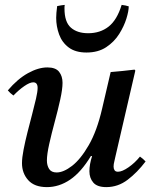

<svg xmlns="http://www.w3.org/2000/svg" viewBox="-20 -754 626 786"><path d="M398 -309 433 -459Q457 -461 482 -463.5Q507 -466 531 -469L534 -465L452 -111Q451 -104 448 -93Q445 -82 445 -72Q445 -63 449 -57Q453 -51 463 -51Q480 -51 506 -69Q532 -87 553 -113Q566 -104 576 -93Q542 -48 502.5 -18Q463 12 415 12Q378 12 362 -6.5Q346 -25 346 -53Q346 -81 357 -115H352Q312 -49 267 -18.5Q222 12 172 12Q121 12 95.5 -16.5Q70 -45 70 -86Q70 -108 76.5 -141.5Q83 -175 92.5 -212.5Q102 -250 111.5 -286Q121 -322 127.5 -350.5Q134 -379 134 -394Q134 -417 116 -417Q102 -417 79.5 -401.5Q57 -386 35 -363Q28 -368 22.5 -373Q17 -378 12 -384Q52 -431 94.5 -454.5Q137 -478 174 -478Q208 -478 222 -460Q236 -442 236 -415Q236 -389 226.5 -346Q217 -303 204 -255Q191 -207 181.5 -164.5Q172 -122 172 -97Q172 -77 181 -62.5Q190 -48 212 -48Q240 -48 275 -75Q310 -102 343.5 -160Q377 -218 398 -309ZM245 -734Q244 -728 244 -725.5Q244 -723 244 -719Q244 -664 270 -641Q296 -618 341 -618Q390 -618 424.5 -645Q459 -672 478 -734Q495 -732 507 -728Q507 -709 497.5 -678Q488 -647 468 -615Q448 -583 415 -561Q382 -539 334 -539Q289 -539 261.5 -559.5Q234 -580 222 -613Q210 -646 210 -681Q210 -690 211 -702Q212 -714 214 -729Q222 -731 229.5 -732Q237 -733 245 -734Z"/></svg>

Font: Tiro Bangla
Style: Italic
Weight: 400
Italic angle: -11°
Designer: Bangla: John Hudson & Fiona Ross, assisted by Neelakash Kshetrimayum. Latin: John Hudson with Paul Hanslow, assisted by 
Foundry: Tiro Typeworks Ltd.
Version: Version 1.60